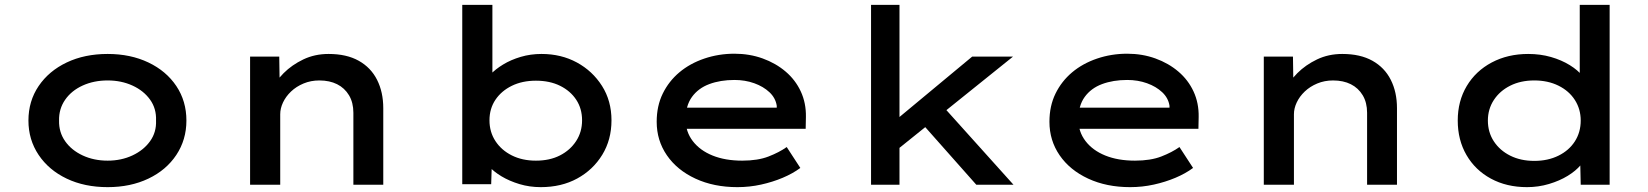

<svg xmlns="http://www.w3.org/2000/svg" viewBox="-20 -760 6781 790"><path d="M423 10Q328 10 254.5 -25Q181 -60 139 -122.5Q97 -185 97 -264Q97 -344 139 -406Q181 -468 254.5 -503Q328 -538 423 -538Q517 -538 590.5 -503Q664 -468 705.5 -406Q747 -344 747 -264Q747 -185 705.5 -122.5Q664 -60 590.5 -25Q517 10 423 10ZM423 -99Q479 -99 525 -120.5Q571 -142 597.5 -179Q624 -216 622 -264Q624 -313 597.5 -350Q571 -387 525 -408Q479 -429 423 -429Q366 -429 320 -408Q274 -387 248 -349.5Q222 -312 223 -264Q222 -216 248 -179Q274 -142 320 -120.5Q366 -99 423 -99Z M1009 0V-527H1129L1131 -393L1097 -386Q1113 -425 1147 -459Q1181 -493 1228 -515.5Q1275 -538 1332 -538Q1406 -538 1456 -510Q1506 -482 1531.5 -431.5Q1557 -381 1557 -315V0H1434V-296Q1434 -338 1416 -368Q1398 -398 1367 -413.5Q1336 -429 1294 -429Q1259 -429 1229 -416.5Q1199 -404 1177.5 -383.5Q1156 -363 1144.5 -338.5Q1133 -314 1133 -290V0H1071Q1044 0 1028.5 0Q1013 0 1009 0Z M2205 10Q2159 10 2117.5 -2.5Q2076 -15 2043.5 -34.5Q2011 -54 1990 -77.5Q1969 -101 1963 -121L2005 -128L2001 -2H1882V-740H2006V-405L1971 -409Q1977 -431 1997.5 -453Q2018 -475 2050 -494.5Q2082 -514 2122.5 -526Q2163 -538 2208 -538Q2289 -538 2353.5 -503Q2418 -468 2457 -406.5Q2496 -345 2496 -265Q2496 -185 2458 -123Q2420 -61 2355 -25.5Q2290 10 2205 10ZM2185 -99Q2242 -99 2284 -120.5Q2326 -142 2350.5 -179.5Q2375 -217 2375 -265Q2375 -313 2351 -349.5Q2327 -386 2284.5 -407Q2242 -428 2185 -428Q2129 -428 2086 -407Q2043 -386 2018.5 -349.5Q1994 -313 1994 -265Q1994 -217 2018.5 -179.5Q2043 -142 2086 -120.5Q2129 -99 2185 -99Z M3014 10Q2917 10 2841.5 -25Q2766 -60 2724 -121Q2682 -182 2682 -259Q2682 -324 2707 -375Q2732 -426 2775.5 -462.5Q2819 -499 2878 -519Q2937 -539 3002 -539Q3064 -539 3118 -519.5Q3172 -500 3212.5 -465.5Q3253 -431 3275 -383.5Q3297 -336 3296 -279L3295 -230H2778L2755 -317H3192L3176 -303V-325Q3171 -357 3146 -380.5Q3121 -404 3083.5 -417.5Q3046 -431 3002 -431Q2944 -431 2898.5 -414Q2853 -397 2827 -361Q2801 -325 2801 -268Q2801 -218 2830.5 -179.5Q2860 -141 2912 -120Q2964 -99 3034 -99Q3098 -99 3142 -116Q3186 -133 3217 -155L3273 -69Q3242 -46 3200.5 -28.5Q3159 -11 3111.5 -0.5Q3064 10 3014 10Z M3669 -142 3655 -257 3980 -527H4148ZM3564 0V-740H3681V0ZM3997 0 3755 -273 3838 -347 4150 0Z M4630 10Q4533 10 4457.5 -25Q4382 -60 4340 -121Q4298 -182 4298 -259Q4298 -324 4323 -375Q4348 -426 4391.5 -462.5Q4435 -499 4494 -519Q4553 -539 4618 -539Q4680 -539 4734 -519.5Q4788 -500 4828.5 -465.5Q4869 -431 4891 -383.5Q4913 -336 4912 -279L4911 -230H4394L4371 -317H4808L4792 -303V-325Q4787 -357 4762 -380.5Q4737 -404 4699.5 -417.5Q4662 -431 4618 -431Q4560 -431 4514.5 -414Q4469 -397 4443 -361Q4417 -325 4417 -268Q4417 -218 4446.5 -179.5Q4476 -141 4528 -120Q4580 -99 4650 -99Q4714 -99 4758 -116Q4802 -133 4833 -155L4889 -69Q4858 -46 4816.5 -28.5Q4775 -11 4727.5 -0.5Q4680 10 4630 10Z M5180 0V-527H5300L5302 -393L5268 -386Q5284 -425 5318 -459Q5352 -493 5399 -515.5Q5446 -538 5503 -538Q5577 -538 5627 -510Q5677 -482 5702.5 -431.5Q5728 -381 5728 -315V0H5605V-296Q5605 -338 5587 -368Q5569 -398 5538 -413.5Q5507 -429 5465 -429Q5430 -429 5400 -416.5Q5370 -404 5348.5 -383.5Q5327 -363 5315.5 -338.5Q5304 -314 5304 -290V0H5242Q5215 0 5199.5 0Q5184 0 5180 0Z M6263 10Q6179 10 6114.5 -25Q6050 -60 6014 -122Q5978 -184 5978 -264Q5978 -344 6015 -406Q6052 -468 6118 -503Q6184 -538 6268 -538Q6318 -538 6361.5 -525.5Q6405 -513 6439 -492Q6473 -471 6492 -446.5Q6511 -422 6513 -396L6480 -392V-740H6603V0H6484L6481 -137L6505 -130Q6504 -105 6484 -81Q6464 -57 6430.5 -36.5Q6397 -16 6353.5 -3Q6310 10 6263 10ZM6293 -98Q6349 -98 6392.5 -119.5Q6436 -141 6460 -178.5Q6484 -216 6484 -264Q6484 -311 6460 -348.5Q6436 -386 6392.5 -407.5Q6349 -429 6293 -429Q6237 -429 6194 -407.5Q6151 -386 6126.5 -348.5Q6102 -311 6102 -264Q6102 -216 6126.5 -178.5Q6151 -141 6194 -119.5Q6237 -98 6293 -98Z"/></svg>

Font: Lexend Mega Medium
Style: Regular
Weight: 500
Version: Version 1.007